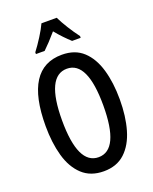

<svg xmlns="http://www.w3.org/2000/svg" viewBox="-171 -1099 906 1137"><g transform="rotate(-20 282.0 -531.0)"><path d="M516 -424Q516 -318 492 -235Q468 -152 416.5 -104Q365 -56 283 -56Q200 -56 148 -104.5Q96 -153 72.5 -236.5Q49 -320 49 -425Q49 -790 283 -790Q366 -790 417 -742.5Q468 -695 492 -612.5Q516 -530 516 -424ZM152 -424Q152 -145 282 -145Q412 -145 412 -424Q412 -702 283 -702Q152 -702 152 -424ZM330 -1006Q346 -973 371.5 -932Q397 -891 423 -857V-846H369Q349 -864 326.5 -887.5Q304 -911 282 -938Q259 -911 236 -886.5Q213 -862 196 -846H141V-857Q167 -891 193.5 -933Q220 -975 234 -1006Z"/></g></svg>

Font: Noto Sans Malayalam UI ExtraCondensed Medium
Style: Regular
Weight: 500
Width: 2
Designer: Jelle Bosma - Monotype Design Team
Foundry: Monotype Imaging Inc.
Version: Version 2.104; ttfautohint (v1.8.4.7-5d5b)